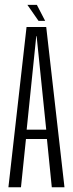

<svg xmlns="http://www.w3.org/2000/svg" viewBox="-20 -790 310 810"><path d="M15.5 0H68.5L89.5 -203.5H178L198.5 0H252L175 -676H92ZM92.5 -243 133 -637.5H134.5L175 -243ZM142.5 -702H170.5L135.5 -769.5H95.5Z"/></svg>

Font: Anybody ExtraCondensed Light
Style: Regular
Weight: 300
Width: 2
Version: Version 1.113;gftools[0.9.25]